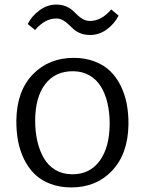

<svg xmlns="http://www.w3.org/2000/svg" viewBox="-20 -820 640 848"><path d="M294.9 7.8Q243.7 7.8 202.1 -8.1Q160.6 -23.9 132.8 -51.3Q105 -78.6 86.4 -116.5Q67.9 -154.3 59.8 -197.3Q51.8 -240.2 52.2 -288.6Q54.2 -418.5 125 -491.5Q195.8 -564.5 305.7 -564.5Q356.4 -564.5 397.5 -548.8Q438.5 -533.2 466.3 -506.3Q494.1 -479.5 512.7 -442.1Q531.2 -404.8 539.6 -361.8Q547.9 -318.8 547.4 -270.5Q545.4 -140.6 475.3 -66.4Q405.3 7.8 294.9 7.8ZM296.9 -50.3Q376 -49.3 419.9 -109.1Q463.9 -168.9 464.4 -273.9Q464.4 -322.8 454.8 -364Q445.3 -405.3 426 -437Q406.7 -468.8 375.5 -486.8Q344.2 -504.9 303.7 -505.4Q224.6 -506.3 180.2 -449Q135.7 -391.6 135.3 -287.6Q135.3 -238.8 144.8 -197Q154.3 -155.3 173.3 -122.1Q192.4 -88.9 224.1 -69.8Q255.9 -50.8 296.9 -50.3ZM134.8 -687.5 102.5 -713.9Q119.1 -748 153.8 -773.9Q188.5 -799.8 229 -799.8Q251.5 -799.8 269.8 -792.5Q288.1 -785.2 300 -774.4Q312 -763.7 322.8 -752.9Q333.5 -742.2 347.4 -734.9Q361.3 -727.5 377.4 -727.5Q428.2 -727.5 471.2 -778.3L503.9 -751Q485.4 -714.8 451.9 -690.2Q418.5 -665.5 377.4 -665.5Q353.5 -665.5 335 -673.1Q316.4 -680.7 304.7 -691.4Q293 -702.1 282.2 -712.6Q271.5 -723.1 258.1 -730.7Q244.6 -738.3 228 -738.3Q178.7 -738.3 134.8 -687.5Z"/></svg>

Font: HaufeMerriweatherSansLt
Style: Regular
Weight: 300
Designer: Eben Sorkin
Foundry: Eben Sorkin
Version: Version 1.56